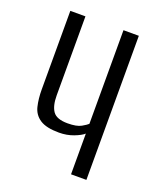

<svg xmlns="http://www.w3.org/2000/svg" viewBox="-115 -666 620 740"><g transform="rotate(20 195.0 -295.5)"><path d="M264 0V-167Q252 -156 224.5 -145.5Q197 -135 165 -135Q113 -135 87 -152Q61 -169 53.5 -199.5Q46 -230 46 -269V-591H108V-267Q108 -224 123.5 -202Q139 -180 184 -180Q221 -180 239.5 -190.5Q258 -201 264 -207V-591H327V0Z"/></g></svg>

Font: Alumni Sans
Style: Regular
Weight: 400
Designer: Robert E. Leuschke
Foundry: Robert E. Leuschke
Version: Version 1.018